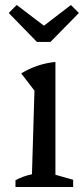

<svg xmlns="http://www.w3.org/2000/svg" viewBox="-20 -749 336 769"><path d="M42 0V-27Q56 -35 72.5 -41Q89 -47 108 -51L118 -386L65 -455Q96 -474 130 -485.5Q164 -497 202 -501V-49L273 -29V0ZM128 -581 15 -697 47 -729 156 -646 264 -729 296 -697 182 -581Z"/></svg>

Font: Piazzolla Thin Medium
Style: Regular
Weight: 500
Version: Version 2.005